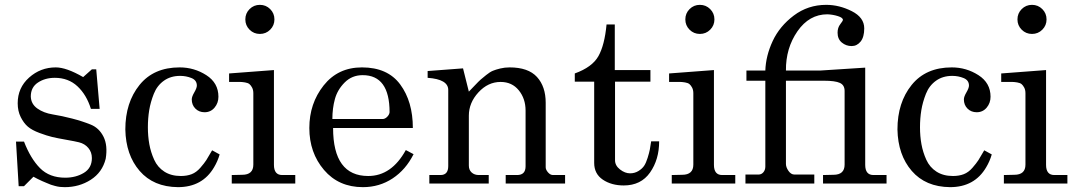

<svg xmlns="http://www.w3.org/2000/svg" viewBox="-20 -757 4447 792"><path d="M118 -28 79 11H57L46 -173H79Q106 -103 145 -63.5Q184 -24 249 -24Q293 -24 326 -44Q359 -64 359 -105Q359 -129 344.5 -146.5Q330 -164 306 -170Q290 -174 253 -180.5Q216 -187 195 -192Q174 -197 143 -208.5Q112 -220 95 -234.5Q78 -249 65.5 -274Q53 -299 53 -331Q53 -395 100 -437Q147 -479 210 -479Q254 -479 323 -439L359 -471H377L391 -308H355Q337 -366 299.5 -401Q262 -436 206 -436Q166 -436 136.5 -416.5Q107 -397 107 -359Q108 -328 134 -309.5Q160 -291 197.5 -285Q235 -279 277.5 -268Q320 -257 354.5 -243Q389 -229 407 -193Q425 -157 416 -102Q402 -46 354.5 -15.5Q307 15 247 15Q237 15 227.5 14Q218 13 207 10Q196 7 190 5Q184 3 170.5 -3Q157 -9 154 -10Q151 -11 135 -19Q119 -27 118 -28Z M714 15Q613 14 556 -52Q499 -118 497 -223Q497 -334 555.5 -406.5Q614 -479 721 -479Q781 -479 831 -447Q881 -415 881 -358Q881 -332 865 -313Q849 -294 824 -294Q801 -294 786 -309Q771 -324 771 -347Q771 -358 781.5 -376Q792 -394 792 -404Q792 -426 770 -435Q748 -444 723 -444Q684 -444 656 -424Q628 -404 614.5 -370Q601 -336 595.5 -302.5Q590 -269 590 -232Q590 -195 596 -162Q602 -129 616 -98Q630 -67 658 -49Q686 -31 726 -31Q751 -31 770.5 -38.5Q790 -46 806.5 -65Q823 -84 831 -96.5Q839 -109 855 -137L886 -120Q878 -92 863 -67Q815 15 714 15Z M936 -35 979 -36Q1025 -36 1025 -78V-372Q1025 -386 1020 -395.5Q1015 -405 1009 -410Q1003 -415 991 -417Q979 -419 971 -419Q963 -419 947.5 -419Q932 -419 925 -419V-454L1110 -468V-77Q1110 -35 1144 -35H1198V0H936ZM1009.5 -634.5Q992 -652 992 -677Q992 -702 1009.5 -719.5Q1027 -737 1052 -737Q1077 -737 1094.5 -719.5Q1112 -702 1112 -677Q1112 -652 1094.5 -634.5Q1077 -617 1052 -617Q1027 -617 1009.5 -634.5Z M1256 -229Q1256 -330 1315 -404.5Q1374 -479 1473 -479Q1579 -479 1631 -408.5Q1683 -338 1683 -229H1354Q1354 -31 1499 -31Q1595 -31 1654 -138L1686 -121Q1654 -57 1599.5 -21Q1545 15 1477 15Q1377 15 1316.5 -56Q1256 -127 1256 -229ZM1476 -447Q1432 -447 1402 -417Q1372 -387 1361.5 -348.5Q1351 -310 1351 -266H1558Q1568 -266 1577 -275Q1586 -284 1587 -294Q1587 -447 1476 -447Z M1751 -35H1797Q1829 -35 1829 -72V-386Q1829 -430 1744 -436V-464L1890 -475L1914 -379Q1921 -386 1938 -404Q1955 -422 1962.5 -428.5Q1970 -435 1985.5 -447.5Q2001 -460 2013 -465Q2025 -470 2043.5 -474.5Q2062 -479 2082 -479Q2159 -479 2195 -439.5Q2231 -400 2231 -333V-67Q2231 -57 2240.5 -46Q2250 -35 2261 -35H2311V0H2066V-35H2113Q2148 -35 2148 -71V-301Q2148 -350 2120 -384.5Q2092 -419 2045 -419Q1993 -419 1953.5 -376Q1914 -333 1914 -280V-74Q1914 -56 1925.5 -45.5Q1937 -35 1955 -35H1996V0H1751Z M2431 -420H2351V-454Q2423 -480 2448.5 -525.5Q2474 -571 2482 -656H2516V-468H2663V-420H2517V-96Q2517 -74 2537.5 -58Q2558 -42 2579 -42Q2598 -42 2613.5 -51.5Q2629 -61 2637 -73Q2645 -85 2651.5 -106Q2658 -127 2660.5 -140Q2663 -153 2666 -174H2699Q2699 -99 2661.5 -45.5Q2624 8 2553 8Q2502 8 2466.5 -16Q2431 -40 2431 -85Z M2751 -35 2794 -36Q2840 -36 2840 -78V-372Q2840 -386 2835 -395.5Q2830 -405 2824 -410Q2818 -415 2806 -417Q2794 -419 2786 -419Q2778 -419 2762.5 -419Q2747 -419 2740 -419V-454L2925 -468V-77Q2925 -35 2959 -35H3013V0H2751ZM2824.5 -634.5Q2807 -652 2807 -677Q2807 -702 2824.5 -719.5Q2842 -737 2867 -737Q2892 -737 2909.5 -719.5Q2927 -702 2927 -677Q2927 -652 2909.5 -634.5Q2892 -617 2867 -617Q2842 -617 2824.5 -634.5Z M3363 -466 3549 -478V-77Q3549 -35 3583 -35H3637V0H3375V-35L3418 -36Q3464 -36 3464 -78V-382Q3464 -406 3444.5 -415Q3425 -424 3379 -424H3222V-81Q3222 -67 3232.5 -52Q3243 -37 3257 -37H3339V0H3055V-37H3109Q3121 -37 3129 -46.5Q3137 -56 3137 -70V-424H3059V-466H3137Q3139 -527 3167.5 -588Q3196 -649 3254.5 -693Q3313 -737 3388 -737Q3442 -737 3493.5 -711Q3545 -685 3545 -640Q3545 -604 3530 -585.5Q3515 -567 3493 -567Q3470 -567 3452.5 -581.5Q3435 -596 3435 -622Q3435 -643 3446 -657Q3457 -671 3457 -675Q3457 -684 3436.5 -690.5Q3416 -697 3393 -698Q3318 -698 3269.5 -628Q3221 -558 3222 -466Z M3899 15Q3798 14 3741 -52Q3684 -118 3682 -223Q3682 -334 3740.5 -406.5Q3799 -479 3906 -479Q3966 -479 4016 -447Q4066 -415 4066 -358Q4066 -332 4050 -313Q4034 -294 4009 -294Q3986 -294 3971 -309Q3956 -324 3956 -347Q3956 -358 3966.5 -376Q3977 -394 3977 -404Q3977 -426 3955 -435Q3933 -444 3908 -444Q3869 -444 3841 -424Q3813 -404 3799.5 -370Q3786 -336 3780.5 -302.5Q3775 -269 3775 -232Q3775 -195 3781 -162Q3787 -129 3801 -98Q3815 -67 3843 -49Q3871 -31 3911 -31Q3936 -31 3955.5 -38.5Q3975 -46 3991.5 -65Q4008 -84 4016 -96.5Q4024 -109 4040 -137L4071 -120Q4063 -92 4048 -67Q4000 15 3899 15Z M4121 -35 4164 -36Q4210 -36 4210 -78V-372Q4210 -386 4205 -395.5Q4200 -405 4194 -410Q4188 -415 4176 -417Q4164 -419 4156 -419Q4148 -419 4132.5 -419Q4117 -419 4110 -419V-454L4295 -468V-77Q4295 -35 4329 -35H4383V0H4121ZM4194.5 -634.5Q4177 -652 4177 -677Q4177 -702 4194.5 -719.5Q4212 -737 4237 -737Q4262 -737 4279.5 -719.5Q4297 -702 4297 -677Q4297 -652 4279.5 -634.5Q4262 -617 4237 -617Q4212 -617 4194.5 -634.5Z"/></svg>

Font: Academico
Style: Regular
Weight: 400
Foundry: Steinberg Media Technologies GmbH
Version: Version 0.902